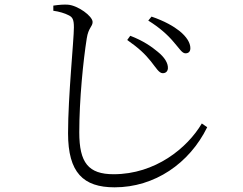

<svg xmlns="http://www.w3.org/2000/svg" viewBox="-20 -760 1040 821"><path d="M625 -498C648 -469 660 -447 676 -447C688 -447 697 -454 698 -468C699 -490 684 -515 654 -539C629 -560 592 -586 537 -607L524 -589C574 -554 600 -529 625 -498ZM722 -581C747 -553 758 -532 773 -532C787 -532 794 -540 794 -554C794 -577 778 -603 747 -628C723 -647 684 -670 628 -689L614 -672C661 -643 697 -611 722 -581ZM208 -714C232 -711 258 -703 273 -695C290 -687 296 -677 296 -643C296 -590 271 -348 271 -190C271 -22 336 41 470 41C641 41 790 -61 866 -216L843 -232C781 -127 644 -15 466 -15C358 -15 319 -64 319 -194C319 -334 336 -502 351 -596C358 -642 376 -646 376 -666C376 -691 313 -737 270 -740C254 -741 235 -740 208 -736Z"/></svg>

Font: Noto Serif KR Light
Style: Regular
Weight: 300
Designer: Ryoko NISHIZUKA 西塚涼子 (kana & ideographs); Frank Grießhammer (Latin, Greek & Cyrillic); Wenlong ZHANG 张文龙 (bopomofo); San
Foundry: Adobe
Version: Version 2.001;hotconv 1.1.0;makeotfexe 2.6.0